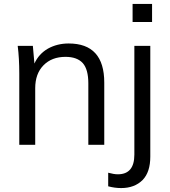

<svg xmlns="http://www.w3.org/2000/svg" viewBox="-20 -736 863 976"><path d="M329 -515Q510 -515 510 -316V0H429V-312Q429 -383 401 -415Q372 -447 313 -447Q243 -447 201 -404Q159 -361 159 -288V0H78V-362Q78 -401 76 -436Q74 -471 70 -503H147L155 -413Q177 -462 224 -489Q271 -515 329 -515ZM530 142Q559 150 579 150Q663 150 663 50V-503H744V60Q744 139 705 179Q664 220 596 220Q563 220 530 211ZM654 -716H753V-624H654Z"/></svg>

Font: PRinguin Sans
Style: Regular
Weight: 400
Designer: Vernon Adams
Foundry: Vernon Adams
Version: ""